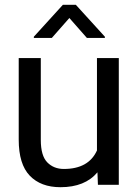

<svg xmlns="http://www.w3.org/2000/svg" viewBox="-20 -770 575 800"><path d="M342 -612 269 -695 196 -612H121V-617L242 -750H296L417 -617V-612ZM475 0H388L386 -52Q334 10 232 10Q150 10 104 -38Q58 -86 58 -188V-528H150V-187Q150 -121 177 -93.5Q204 -66 246 -66Q349 -66 384 -143V-528H475Z"/></svg>

Font: Freesentation 5 Medium
Style: Regular
Weight: 500
Designer: glyphs from Roboto by Christian Robertson / Hangul glyphs from Noto Sans CJK(Source Han Sans) by Jang Soo-young and Kang
Foundry: PT&
Version: Version 2.001